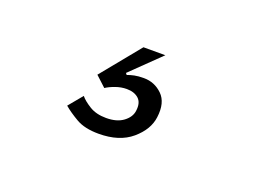

<svg xmlns="http://www.w3.org/2000/svg" viewBox="-48 -138 645 453"><g transform="rotate(20 274.5 89.0)"><path d="M157 131Q165 141 182 151.5Q199 162 224 162Q251 162 267 150Q283 138 285 122Q288 101 277 91Q266 81 247 81Q233 81 219 86Q205 91 196 97L170 73L250 -25H305L232 46L235 50Q243 47 252.5 45Q262 43 276 43Q303 43 322.5 62Q342 81 337 119Q333 151 302.5 177Q272 203 220 203Q185 203 163.5 190.5Q142 178 128 166Z"/></g></svg>

Font: Haskoy
Style: Italic
Weight: 400
Designer: Ertekin Erdin
Foundry: Ertekin Erdin
Version: Version 2.000; ttfautohint (v1.8.4.7-5d5b)